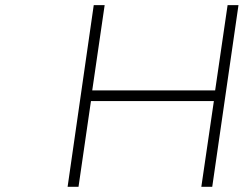

<svg xmlns="http://www.w3.org/2000/svg" viewBox="-20 -719 938 739"><path d="M240.2 0 340.8 -699.2H382.8L335 -371.1H808.1L856 -699.2H897.9L796.9 0H754.9L803.2 -330.1H330.1L282.2 0Z"/></svg>

Font: Trueno UltraLight
Style: Italic
Weight: 250
Designer: Julieta Ulanovsky
Foundry: Julieta Ulanovsky
Version: Version 3.001b | FøM Fix